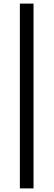

<svg xmlns="http://www.w3.org/2000/svg" viewBox="-20 -828 298 1068"><path d="M90.5 220V-808H166.5V220Z"/></svg>

Font: Encode Sans Semi Expanded
Style: Regular
Weight: 400
Width: 6
Designer: Multiple Designers
Foundry: Impallari Type
Version: Version 2.000